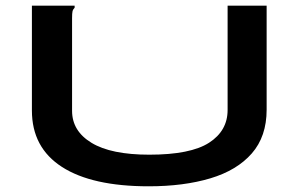

<svg xmlns="http://www.w3.org/2000/svg" viewBox="-20 -643 1040 674"><path d="M502 11Q303 11 197.5 -57Q92 -125 92 -255V-623H242V-616Q236 -610 234.5 -603Q233 -596 233 -579V-254Q233 -183 301.5 -141.5Q370 -100 504 -100Q649 -100 714 -142Q779 -184 779 -257V-623H916V-258Q916 -164 864 -104.5Q812 -45 718.5 -17Q625 11 502 11Z"/></svg>

Font: Inconsolata UltraExpanded ExtraBold
Style: Regular
Weight: 800
Width: 9
Monospace: yes
Designer: Raph Levien, Cyreal, Brenton Simpson
Foundry: Raph Levien, Cyreal, Google
Version: Version 3.001; ttfautohint (v1.8.2.53-6de2)